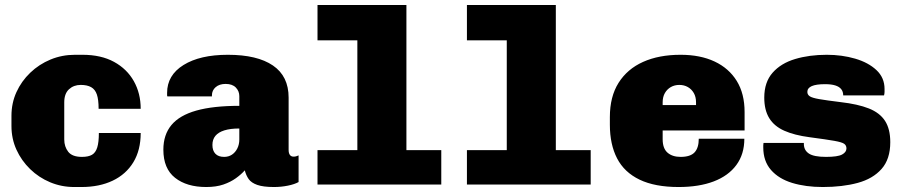

<svg xmlns="http://www.w3.org/2000/svg" viewBox="-20 -741 3640 771"><path d="M278 10Q227 10 181.5 -9Q136 -28 101 -62Q66 -96 46 -140Q26 -184 26 -235V-276Q26 -327 46 -371Q66 -415 101.5 -449Q137 -483 183 -502Q229 -521 281 -521H311Q386 -521 438 -492.5Q490 -464 517.5 -415Q545 -366 545 -304H376Q376 -341 369 -361.5Q362 -382 346 -391Q330 -400 304 -400Q276 -400 257 -382.5Q238 -365 238 -330V-181Q238 -152 254 -131.5Q270 -111 309 -111Q335 -111 349.5 -119.5Q364 -128 370.5 -149Q377 -170 377 -207H545Q545 -138 515.5 -89.5Q486 -41 432.5 -15.5Q379 10 307 10Z M808 10Q730 10 683 -27Q636 -64 636 -140Q636 -200 668.5 -239Q701 -278 768.5 -297Q836 -316 941 -316V-355Q941 -375 927 -389.5Q913 -404 886 -404Q861 -404 846 -391Q831 -378 831 -358V-354H652Q652 -355 651.5 -356Q651 -357 651 -358Q651 -359 651 -361.5Q651 -364 651 -368Q651 -439 717 -480Q783 -521 895 -521Q1013 -521 1076 -478Q1139 -435 1139 -349V-139Q1139 -126 1144 -119Q1149 -112 1159 -112Q1169 -112 1179 -117V-10Q1163 -1 1136 4.5Q1109 10 1080 10Q1037 10 1013 1.5Q989 -7 978.5 -22Q968 -37 963 -57Q949 -41 927.5 -25.5Q906 -10 877 0Q848 10 808 10ZM880 -111Q898 -111 911.5 -120Q925 -129 933 -145Q941 -161 941 -181V-225Q905 -225 881 -217.5Q857 -210 845 -195.5Q833 -181 833 -159Q833 -136 845 -123.5Q857 -111 880 -111Z M1415 0V-579H1255V-721H1612V0ZM1255 0V-138H1752V0Z M2015 0V-579H1855V-721H2212V0ZM1855 0V-138H2352V0Z M2705 10Q2610 10 2548.5 -19.5Q2487 -49 2458 -105Q2429 -161 2429 -240V-271Q2429 -353 2464 -408.5Q2499 -464 2562.5 -492.5Q2626 -521 2713 -521Q2792 -521 2849.5 -494Q2907 -467 2938.5 -416Q2970 -365 2970 -291V-217H2641V-182Q2641 -145 2660.5 -128Q2680 -111 2713 -111Q2752 -111 2769 -129Q2786 -147 2786 -184H2969Q2969 -122 2937 -78.5Q2905 -35 2846 -12.5Q2787 10 2705 10ZM2641 -319H2775V-330Q2775 -352 2766 -367.5Q2757 -383 2742 -391.5Q2727 -400 2708 -400Q2689 -400 2674 -391.5Q2659 -383 2650 -367.5Q2641 -352 2641 -330Z M3284 10Q3215 10 3161 -6.5Q3107 -23 3076 -58.5Q3045 -94 3045 -149Q3045 -154 3045 -157.5Q3045 -161 3046 -167H3208V-163Q3208 -138 3228 -124.5Q3248 -111 3297 -111Q3344 -111 3361.5 -120.5Q3379 -130 3379 -145Q3379 -157 3370 -163.5Q3361 -170 3330 -175.5Q3299 -181 3231 -190Q3170 -198 3129.5 -216Q3089 -234 3069 -266.5Q3049 -299 3049 -349Q3049 -411 3082.5 -449Q3116 -487 3173 -504Q3230 -521 3300 -521Q3361 -521 3414 -505.5Q3467 -490 3499.5 -459.5Q3532 -429 3532 -384Q3532 -379 3532 -372.5Q3532 -366 3530 -358H3366Q3366 -373 3358 -383Q3350 -393 3334 -398Q3318 -403 3293 -403Q3222 -403 3222 -372Q3222 -361 3231.5 -354.5Q3241 -348 3269.5 -343Q3298 -338 3355 -331Q3425 -323 3469 -305.5Q3513 -288 3534 -255.5Q3555 -223 3555 -170Q3555 -102 3520 -62.5Q3485 -23 3424 -6.5Q3363 10 3284 10Z"/></svg>

Font: Chivo Mono Black
Style: Regular
Weight: 900
Designer: Hector Gatti
Foundry: Omnibus-Type
Version: Version 1.008